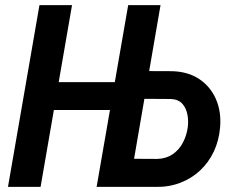

<svg xmlns="http://www.w3.org/2000/svg" viewBox="-20 -731 923 751"><path d="M461.9 -409.7 442.9 -300.8H156.7L176.3 -409.7ZM261.7 -710.9 138.7 0H11.2L134.3 -710.9ZM523.9 -453.1 653.3 -452.6Q716.8 -450.7 760.3 -421.1Q803.7 -391.6 825 -342.5Q846.2 -293.5 840.8 -231.9Q836.4 -180.7 816.2 -137.9Q795.9 -95.2 762.5 -64Q729 -32.7 684.8 -15.9Q640.6 1 589.4 0H357.9L481.4 -710.9H607.9L504.4 -109.9L595.2 -109.4Q629.9 -110.4 655 -127.4Q680.2 -144.5 695.1 -172.6Q710 -200.7 714.4 -232.9Q717.8 -257.8 713.1 -282.7Q708.5 -307.6 693.4 -325Q678.2 -342.3 648.4 -343.8L504.9 -344.7Z"/></svg>

Font: Roboto Condensed SemiBold
Style: Italic
Weight: 600
Italic angle: -12°
Designer: Christian Robertson
Foundry: Google
Version: Version 3.008; 2023